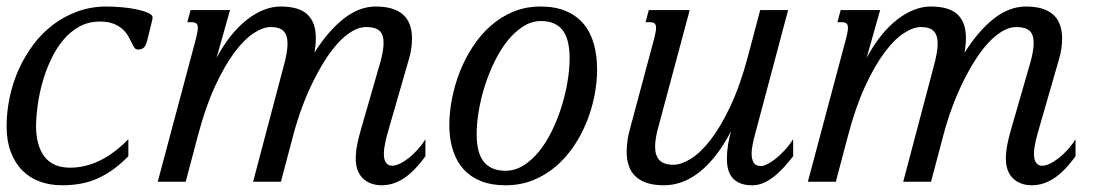

<svg xmlns="http://www.w3.org/2000/svg" viewBox="-20 -549 3341 580"><path d="M281.7 -483.9Q247.6 -483.9 220 -468.8Q192.4 -453.6 171.1 -428.2Q149.9 -402.8 134.3 -369.9Q118.7 -336.9 108.6 -301.5Q98.6 -266.1 93.8 -230.7Q88.9 -195.3 88.9 -165Q89.8 -106.9 115.2 -74.7Q140.6 -42.5 191.9 -42.5Q283.7 -42.5 367.7 -128.4V-77.1Q345.2 -54.2 322.8 -37.8Q300.3 -21.5 276.1 -10.5Q252 0.5 225.1 5.6Q198.2 10.7 167.5 10.7Q131.3 10.7 100.6 -0.5Q69.8 -11.7 47.6 -33.9Q25.4 -56.2 12.7 -89.6Q0 -123 0 -167.5Q0 -211.4 9.3 -255.4Q18.6 -299.3 36.6 -339.4Q54.7 -379.4 80.8 -414.3Q106.9 -449.2 140.6 -474.6Q174.3 -500 214.8 -514.6Q255.4 -529.3 302.2 -529.3Q324.2 -529.3 348.6 -527.1Q373 -524.9 393.6 -520.5Q414.1 -516.1 427.5 -510Q440.9 -503.9 440.9 -496.6Q440.9 -491.7 439.5 -486.8L426.3 -433.1Q422.4 -416 416.7 -407.7Q411.1 -399.4 396 -399.4Q389.6 -399.4 385.5 -405.8Q381.3 -412.1 377 -421.4Q372.6 -430.7 366.2 -441.7Q359.9 -452.6 349.1 -461.9Q338.4 -471.2 322.3 -477.5Q306.2 -483.9 281.7 -483.9Z M572.3 -433.6Q574.7 -443.8 576.2 -451.4Q577.6 -459 577.6 -464.4Q577.6 -474.6 573 -478.3Q568.4 -481.9 559.6 -481.9H545.9L555.7 -518.6H674.8L634.3 -374.5Q654.8 -412.6 678.2 -441.7Q701.7 -470.7 726.6 -490Q751.5 -509.3 777.1 -519.3Q802.7 -529.3 827.1 -529.3Q883.8 -529.3 908.9 -505.1Q934.1 -481 934.1 -434.6Q934.1 -413.6 929.7 -389.6Q971.2 -455.6 1018.1 -492.4Q1064.9 -529.3 1115.2 -529.3Q1224.6 -529.3 1224.6 -432.6Q1224.6 -418.5 1222.4 -402.6Q1220.2 -386.7 1214.8 -368.7L1153.8 -157.2Q1151.9 -150.4 1149.4 -141.6Q1147 -132.8 1144.8 -123Q1142.6 -113.3 1141.1 -103.3Q1139.6 -93.3 1139.6 -84.5Q1139.6 -65.4 1146.5 -56.9Q1153.3 -48.3 1164.6 -48.3Q1174.8 -48.3 1188 -54.7Q1201.2 -61 1214.8 -71.8Q1228.5 -82.5 1241.7 -97.2Q1254.9 -111.8 1265.1 -128.4V-77.1Q1232.4 -31.7 1200.2 -10.5Q1168 10.7 1132.8 10.7Q1116.2 10.7 1101.8 5.6Q1087.4 0.5 1076.9 -9.5Q1066.4 -19.5 1060.5 -34.4Q1054.7 -49.3 1054.7 -68.8Q1054.7 -89.8 1058.6 -109.9Q1062.5 -129.9 1067.9 -149.4L1129.4 -362.8Q1138.7 -396.5 1138.7 -419.4Q1138.7 -445.3 1126 -456.3Q1113.3 -467.3 1085.9 -467.3Q1065.4 -467.3 1044.2 -454.8Q1022.9 -442.4 1002.2 -420.2Q981.4 -397.9 961.9 -367.2Q942.4 -336.4 924.6 -300Q906.7 -263.7 891.8 -223.1Q877 -182.6 865.7 -140.1L828.6 0H744.6L837.9 -353Q843.3 -372.6 845.9 -388.7Q848.6 -404.8 848.6 -417.5Q848.6 -442.4 836.9 -454.8Q825.2 -467.3 797.9 -467.3Q774.9 -467.3 746.3 -448.7Q717.8 -430.2 688.2 -390.6Q658.7 -351.1 629.9 -289.1Q601.1 -227.1 578.1 -140.1L541 0H456.5Z M1337.4 -172.4Q1337.4 -210 1345.5 -251.2Q1353.5 -292.5 1369.1 -332.3Q1384.8 -372.1 1408 -407.7Q1431.2 -443.4 1461.7 -470.5Q1492.2 -497.6 1530 -513.4Q1567.9 -529.3 1612.8 -529.3Q1657.2 -529.3 1689.5 -515.6Q1721.7 -502 1742.7 -477.1Q1763.7 -452.1 1773.7 -417Q1783.7 -381.8 1783.7 -338.9Q1783.7 -301.3 1775.9 -260.7Q1768.1 -220.2 1752.4 -181.2Q1736.8 -142.1 1713.4 -107.4Q1689.9 -72.8 1659.2 -46.4Q1628.4 -20 1590.3 -4.6Q1552.2 10.7 1506.8 10.7Q1464.8 10.7 1433.8 -1.5Q1402.8 -13.7 1381.8 -36.1Q1360.8 -58.6 1349.9 -90.3Q1338.9 -122.1 1337.4 -161.1ZM1614.3 -485.4Q1585.9 -485.4 1560.5 -469.2Q1535.2 -453.1 1513.7 -426.5Q1492.2 -399.9 1474.9 -364.7Q1457.5 -329.6 1445.3 -291.7Q1433.1 -253.9 1426.5 -215.6Q1419.9 -177.2 1419.9 -144Q1419.9 -119.1 1424.3 -98.6Q1428.7 -78.1 1439 -63.7Q1449.2 -49.3 1465.8 -41.3Q1482.4 -33.2 1507.3 -33.2Q1535.6 -33.2 1561.3 -49.1Q1586.9 -64.9 1608.4 -91.6Q1629.9 -118.2 1647 -153.1Q1664.1 -188 1676 -225.8Q1688 -263.7 1694.3 -301.8Q1700.7 -339.8 1700.7 -373.5Q1700.7 -398.4 1696.3 -419.2Q1691.9 -439.9 1681.9 -454.6Q1671.9 -469.2 1655.3 -477.3Q1638.7 -485.4 1614.3 -485.4Z M2063.5 -518.6 1968.8 -165.5Q1959 -130.4 1959 -106.4Q1959 -78.6 1972.2 -64.9Q1985.4 -51.3 2014.6 -51.3Q2037.6 -51.3 2066.9 -69.3Q2096.2 -87.4 2126.7 -126.7Q2157.2 -166 2186.5 -228.3Q2215.8 -290.5 2239.3 -378.4L2276.4 -518.6H2360.8L2264.6 -157.2Q2262.7 -150.4 2260.3 -141.4Q2257.8 -132.3 2255.6 -122.8Q2253.4 -113.3 2252 -103.3Q2250.5 -93.3 2250.5 -84.5Q2250.5 -68.8 2256.6 -58.1Q2262.7 -47.4 2279.3 -47.4Q2285.6 -47.4 2296.6 -52.5Q2307.6 -57.6 2321 -67.9Q2334.5 -78.1 2348.6 -93.3Q2362.8 -108.4 2376 -128.4V-77.1Q2361.3 -58.1 2346.4 -42Q2331.5 -25.9 2316.2 -14.2Q2300.8 -2.4 2284.9 4.2Q2269 10.7 2252.4 10.7Q2230.5 10.7 2215.6 4.4Q2200.7 -2 2191.9 -12.7Q2183.1 -23.4 2179.4 -38.1Q2175.8 -52.7 2175.8 -68.8Q2175.8 -89.8 2179.2 -111.6Q2182.6 -133.3 2188.5 -152.8Q2165 -107.9 2140.1 -76.9Q2115.2 -45.9 2089.4 -26.4Q2063.5 -6.8 2037.4 2Q2011.2 10.7 1985.4 10.7Q1955.6 10.7 1934.3 3.7Q1913.1 -3.4 1899.4 -16.6Q1885.7 -29.8 1879.4 -48.6Q1873 -67.4 1873 -90.8Q1873 -124 1883.8 -162.6L1956.5 -433.6Q1959 -443.8 1960.4 -451.4Q1961.9 -459 1961.9 -464.4Q1961.9 -474.6 1957.3 -478.3Q1952.6 -481.9 1943.8 -481.9H1930.2L1939.9 -518.6Z M2536.1 -433.6Q2538.6 -443.8 2540 -451.4Q2541.5 -459 2541.5 -464.4Q2541.5 -474.6 2536.9 -478.3Q2532.2 -481.9 2523.4 -481.9H2509.8L2519.5 -518.6H2638.7L2598.1 -374.5Q2618.7 -412.6 2642.1 -441.7Q2665.5 -470.7 2690.4 -490Q2715.3 -509.3 2741 -519.3Q2766.6 -529.3 2791 -529.3Q2847.7 -529.3 2872.8 -505.1Q2897.9 -481 2897.9 -434.6Q2897.9 -413.6 2893.6 -389.6Q2935.1 -455.6 2981.9 -492.4Q3028.8 -529.3 3079.1 -529.3Q3188.5 -529.3 3188.5 -432.6Q3188.5 -418.5 3186.3 -402.6Q3184.1 -386.7 3178.7 -368.7L3117.7 -157.2Q3115.7 -150.4 3113.3 -141.6Q3110.8 -132.8 3108.6 -123Q3106.4 -113.3 3105 -103.3Q3103.5 -93.3 3103.5 -84.5Q3103.5 -65.4 3110.4 -56.9Q3117.2 -48.3 3128.4 -48.3Q3138.7 -48.3 3151.9 -54.7Q3165 -61 3178.7 -71.8Q3192.4 -82.5 3205.6 -97.2Q3218.8 -111.8 3229 -128.4V-77.1Q3196.3 -31.7 3164.1 -10.5Q3131.8 10.7 3096.7 10.7Q3080.1 10.7 3065.7 5.6Q3051.3 0.5 3040.8 -9.5Q3030.3 -19.5 3024.4 -34.4Q3018.6 -49.3 3018.6 -68.8Q3018.6 -89.8 3022.5 -109.9Q3026.4 -129.9 3031.7 -149.4L3093.3 -362.8Q3102.5 -396.5 3102.5 -419.4Q3102.5 -445.3 3089.8 -456.3Q3077.1 -467.3 3049.8 -467.3Q3029.3 -467.3 3008.1 -454.8Q2986.8 -442.4 2966.1 -420.2Q2945.3 -397.9 2925.8 -367.2Q2906.2 -336.4 2888.4 -300Q2870.6 -263.7 2855.7 -223.1Q2840.8 -182.6 2829.6 -140.1L2792.5 0H2708.5L2801.8 -353Q2807.1 -372.6 2809.8 -388.7Q2812.5 -404.8 2812.5 -417.5Q2812.5 -442.4 2800.8 -454.8Q2789.1 -467.3 2761.7 -467.3Q2738.8 -467.3 2710.2 -448.7Q2681.6 -430.2 2652.1 -390.6Q2622.6 -351.1 2593.8 -289.1Q2564.9 -227.1 2542 -140.1L2504.9 0H2420.4Z"/></svg>

Font: Arian AMU Serif
Style: Italic
Weight: 400
Italic angle: -15°
Designer: Ruben Hakobyan (Tarumian)
Foundry: Ruben Hakobyan (Tarumian)
Version: Version 1.002